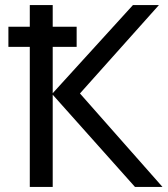

<svg xmlns="http://www.w3.org/2000/svg" viewBox="-20 -734 658 754"><path d="M13 -550V-629H97V-714H187V-629H281V-550H187V-368L502 -714H604L294 -367L618 0H510L187 -362V0H97V-550Z"/></svg>

Font: Noto Sans
Style: Regular
Weight: 400
Designer: Monotype Design Team
Foundry: Monotype Imaging Inc.
Version: Version 1.902